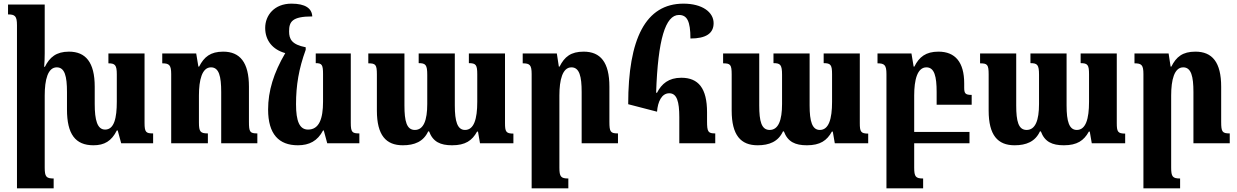

<svg xmlns="http://www.w3.org/2000/svg" viewBox="-20 -785 6780 1052"><path d="M772 -112V-492H574V-438C610 -438 620 -429 620 -378V-228C620 -139 606 -75 556 -75C513 -75 499 -127 499 -215V-310C499 -444 449 -502 358 -502C288 -502 252 -471 226 -419H222C224 -443 225 -468 225 -493V-760H24V-706C62 -706 73 -697 73 -647V247H274V193C233 193 225 183 225 133V-262C225 -348 242 -416 291 -416C335 -416 347 -367 347 -281V-185C347 -50 393 11 492 11C552 11 591 -12 620 -70H625L644 0H819V-54C780 -54 772 -60 772 -112Z M1390 -54C1349 -54 1344 -62 1344 -118V-310C1344 -444 1294 -502 1203 -502C1133 -502 1098 -473 1071 -420H1067L1055 -492H869V-438C907 -438 918 -429 918 -379V0H1119V-54C1078 -54 1070 -63 1070 -114V-262C1070 -347 1087 -416 1136 -416C1180 -416 1192 -367 1192 -281V0H1390Z M1750 -70H1754L1773 0H1949V-54C1910 -54 1902 -60 1902 -112V-492H1710V-439C1744 -439 1750 -430 1750 -379V-228C1750 -135 1729 -75 1668 -75C1621 -75 1602 -121 1602 -214C1602 -317 1617 -408 1655 -512V-526C1578 -541 1564 -571 1564 -613C1564 -665 1579 -695 1691 -695C1689 -739 1653 -765 1577 -765C1483 -765 1433 -701 1433 -632C1433 -563 1474 -513 1543 -494C1479 -385 1449 -286 1449 -185C1449 -50 1508 11 1612 11C1675 11 1720 -13 1750 -70Z M2549 -492V-439C2588 -439 2595 -429 2595 -378V-227C2595 -133 2577 -73 2528 -73C2486 -73 2472 -120 2472 -207V-492H2274V-439C2312 -439 2321 -430 2321 -375V-215C2321 -126 2301 -73 2253 -73C2208 -73 2196 -121 2196 -207V-492H1998V-438C2038 -438 2045 -431 2045 -377V-179C2045 -44 2095 11 2187 11C2251 11 2300 -9 2326 -65H2331C2352 -8 2393 11 2457 11C2530 11 2567 -15 2594 -64H2599L2610 0H2793V-53C2752 -53 2747 -64 2747 -111V-492Z M3366 -54C3325 -54 3319 -62 3319 -118V-310C3319 -444 3270 -502 3178 -502C3108 -502 3073 -474 3046 -420H3042L3031 -492H2844V-438C2883 -438 2893 -429 2893 -379V247H3094V193C3053 193 3045 183 3045 133V-262C3045 -347 3062 -416 3111 -416C3155 -416 3167 -366 3167 -281V0H3366Z M3580 -173C3584 -227 3605 -274 3647 -274C3689 -274 3702 -228 3702 -143V0H3899V-54C3860 -54 3854 -62 3854 -121V-170C3854 -301 3807 -359 3713 -359C3644 -359 3605 -326 3580 -277H3575C3585 -569 3626 -703 3700 -703C3744 -703 3763 -670 3763 -574C3848 -574 3890 -602 3890 -658C3890 -719 3827 -765 3725 -765C3517 -765 3422 -572 3422 -214Z M4493 -492V-439C4532 -439 4539 -429 4539 -378V-227C4539 -133 4521 -73 4472 -73C4430 -73 4416 -120 4416 -207V-492H4218V-439C4256 -439 4265 -430 4265 -375V-215C4265 -126 4245 -73 4197 -73C4152 -73 4140 -121 4140 -207V-492H3942V-438C3982 -438 3989 -431 3989 -377V-179C3989 -44 4039 11 4131 11C4195 11 4244 -9 4270 -65H4275C4296 -8 4337 11 4401 11C4474 11 4511 -15 4538 -64H4543L4554 0H4737V-53C4696 -53 4691 -64 4691 -111V-492Z M5038 193C4997 193 4989 183 4989 133V0H5292V-62H4989V-262C4989 -347 5006 -416 5056 -416C5100 -416 5112 -366 5112 -281V-211H5304V-265C5269 -265 5263 -273 5263 -305V-328C5263 -444 5214 -502 5122 -502C5053 -502 5016 -473 4990 -420H4986L4974 -492H4788V-438C4826 -438 4837 -429 4837 -379V247H5038Z M5901 -492V-439C5940 -439 5947 -429 5947 -378V-227C5947 -133 5929 -73 5880 -73C5838 -73 5824 -120 5824 -207V-492H5626V-439C5664 -439 5673 -430 5673 -375V-215C5673 -126 5653 -73 5605 -73C5560 -73 5548 -121 5548 -207V-492H5350V-438C5390 -438 5397 -431 5397 -377V-179C5397 -44 5447 11 5539 11C5603 11 5652 -9 5678 -65H5683C5704 -8 5745 11 5809 11C5882 11 5919 -15 5946 -64H5951L5962 0H6145V-53C6104 -53 6099 -64 6099 -111V-492Z M6718 -54C6677 -54 6671 -62 6671 -118V-310C6671 -444 6622 -502 6530 -502C6460 -502 6425 -474 6398 -420H6394L6383 -492H6196V-438C6235 -438 6245 -429 6245 -379V247H6446V193C6405 193 6397 183 6397 133V-262C6397 -347 6414 -416 6463 -416C6507 -416 6519 -366 6519 -281V0H6718Z"/></svg>

Font: Noto Serif Armenian Condensed Extra
Style: Regular
Weight: 800
Width: 3
Designer: Monotype Design Team
Foundry: Monotype Imaging Inc.
Version: Version 1.901